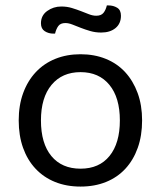

<svg xmlns="http://www.w3.org/2000/svg" viewBox="-20 -675 593 708"><path d="M504 -231Q504 -175 488 -130Q472 -85 442.5 -53Q413 -21 371 -4Q329 13 277 13Q225 13 183 -4Q141 -21 111 -53Q81 -85 65 -130Q49 -175 49 -231Q49 -287 65.5 -332Q82 -377 112 -409Q142 -441 184 -458Q226 -475 277 -475Q328 -475 370 -458Q412 -441 441.5 -409Q471 -377 487.5 -332Q504 -287 504 -231ZM277 -409Q209 -409 170 -362Q131 -315 131 -231Q131 -146 169.5 -99.5Q208 -53 277 -53Q346 -53 384 -100Q422 -147 422 -231Q422 -315 383.5 -362Q345 -409 277 -409ZM206 -651Q227 -651 245 -645.5Q263 -640 278.5 -634Q294 -628 308 -622.5Q322 -617 335 -617Q353 -617 361.5 -627.5Q370 -638 374 -655H380Q398 -655 412 -646.5Q426 -638 426 -617Q426 -588 406 -571.5Q386 -555 353 -555Q332 -555 313 -560.5Q294 -566 277.5 -572.5Q261 -579 247 -584.5Q233 -590 221 -590Q203 -590 195 -579Q187 -568 183 -551H177Q159 -551 145 -560Q131 -569 131 -589Q131 -618 154 -634.5Q177 -651 206 -651Z"/></svg>

Font: Baloo Bhai 2
Style: Regular
Weight: 400
Designer: Supriya Tembe, Noopur Datye and Ek Type
Foundry: Ek Type
Version: Version 1.640;PS 1.000;hotconv 16.6.51;makeotf.lib2.5.65220;